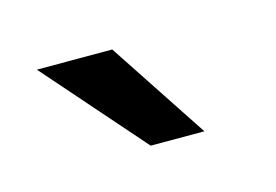

<svg xmlns="http://www.w3.org/2000/svg" viewBox="-38 -812 385 268"><g transform="rotate(-15 154.5 -678.0)"><path d="M231.4 -606.4H153.8L27.8 -750H136.7Z"/></g></svg>

Font: MAUL
Style: Regular
Weight: 400
Designer: MAUL
Version: Version 1.0; 2020; ttfautohint (v1.8.3)